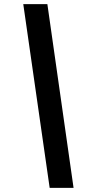

<svg xmlns="http://www.w3.org/2000/svg" viewBox="-20 -795 510 924"><path d="M219 109 92 -775H208L334 109Z"/></svg>

Font: Host Grotesk Light SemiBold
Style: Italic
Weight: 600
Italic angle: -8°
Version: Version 1.003